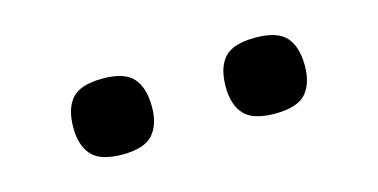

<svg xmlns="http://www.w3.org/2000/svg" viewBox="-32 -859 674 342"><g transform="rotate(-15 305.0 -688.0)"><path d="M445 -618Q404 -618 388 -636Q372 -654 372 -687Q372 -722 388 -740Q404 -758 445 -758Q486 -758 502 -740Q518 -722 518 -687Q518 -654 502 -636Q486 -618 445 -618ZM164 -618Q123 -618 107 -636Q91 -654 91 -687Q91 -722 107 -740Q123 -758 164 -758Q204 -758 220 -740Q236 -722 236 -687Q236 -654 220 -636Q204 -618 164 -618Z"/></g></svg>

Font: Georama ExtraExtended SemiBold
Style: Regular
Weight: 600
Width: 8
Designer: Jean-Baptiste Levee
Foundry: Production Type
Version: Version 1.000